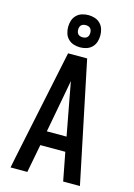

<svg xmlns="http://www.w3.org/2000/svg" viewBox="-143 -1055 786 1128"><g transform="rotate(15 250.0 -491.5)"><path d="M39 0 53 -70 192 -735H308L461 0H359L326 -172H174L141 0ZM310 -260 267 -490Q263 -513 258.5 -536Q254 -559 250 -582Q246 -559 241.5 -536Q237 -513 233 -490L190 -260ZM250 -787Q230 -787 211 -793Q192 -799 178 -813Q164 -827 158 -846Q152 -865 152 -885Q152 -905 158 -924Q164 -943 178 -957Q192 -971 211 -977Q230 -983 250 -983Q270 -983 289 -977Q308 -971 322 -957Q336 -943 342 -924Q348 -905 348 -885Q348 -865 342 -846Q336 -827 322 -813Q308 -799 289 -793Q270 -787 250 -787ZM250 -848Q257 -848 264.5 -850Q272 -852 277.5 -857.5Q283 -863 285 -870.5Q287 -878 287 -885Q287 -892 285 -899.5Q283 -907 277.5 -912.5Q272 -918 264.5 -920Q257 -922 250 -922Q243 -922 235.5 -920Q228 -918 222.5 -912.5Q217 -907 215 -899.5Q213 -892 213 -885Q213 -878 215 -870.5Q217 -863 222.5 -857.5Q228 -852 235.5 -850Q243 -848 250 -848Z"/></g></svg>

Font: Iosevka Semibold
Style: Regular
Weight: 600
Monospace: yes
Designer: Belleve Invis
Foundry: Belleve Invis
Version: Version 33.2.3; ttfautohint (v1.8.4)